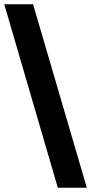

<svg xmlns="http://www.w3.org/2000/svg" viewBox="-29 -800 427 900"><path d="M-9 -780H126L378 80H242Z"/></svg>

Font: Nacelle Heavy
Style: Regular
Weight: 800
Designer: Sora Sagano
Foundry: Sora Sagano
Version: Version 1.000;FEAKit 1.0